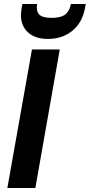

<svg xmlns="http://www.w3.org/2000/svg" viewBox="-20 -947 452 967"><path d="M17 0 141 -698H281L158 0ZM408 -906Q395 -834 345 -792.5Q295 -751 221 -751Q149 -751 112.5 -792.5Q76 -834 89 -906L93 -927H167Q161 -892 177 -874.5Q193 -857 240 -857Q287 -857 309 -874.5Q331 -892 337 -927H412Z"/></svg>

Font: Poppins SemiBold
Style: Italic
Weight: 600
Italic angle: -10°
Designer: Ninad Kale (Devanagari), Jonny Pinhorn (Latin)
Foundry: Indian Type Foundry
Version: Version 3.200;PS 1.000;hotconv 16.6.54;makeotf.lib2.5.65590